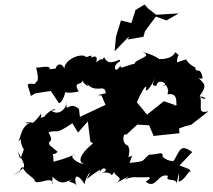

<svg xmlns="http://www.w3.org/2000/svg" viewBox="-20 -794 939 846"><path d="M813 -49 771 -65 827 -124C771 -164 774 -128 744 -84C697 -86 698 -118 697 -90C699 -135 691 -114 636 -112C601 -81 622 -84 551 -76C570 -132 563 -100 546 -103C565 -179 505 -145 552 -152C513 -150 521 -215 536 -200L585 -245L637 -242L657 -195L771 -207L769 -228L797 -238L822 -244L899 -304C846 -290 873 -325 862 -370C872 -350 910 -361 859 -370C892 -416 888 -423 842 -460C842 -460 853 -443 873 -449C863 -508 841 -466 841 -496C774 -533 830 -542 760 -519C760 -564 779 -542 752 -564C741 -537 697 -527 651 -538C706 -514 686 -545 606 -566C661 -543 575 -537 571 -510C594 -488 594 -511 591 -502C579 -537 490 -467 515 -513C488 -458 470 -505 508 -523C519 -551 462 -489 439 -542C411 -505 450 -557 404 -519C418 -571 361 -527 379 -536C396 -565 357 -533 356 -546C329 -560 262 -528 264 -491C242 -540 208 -477 240 -496C178 -478 169 -505 195 -479C220 -519 134 -487 139 -499C156 -422 142 -445 134 -424C86 -428 104 -423 116 -371L136 -383L204 -393L240 -339C260 -343 275 -412 265 -389C282 -382 307 -387 327 -391C292 -448 365 -404 333 -459C335 -432 392 -390 355 -434C402 -372 441 -432 446 -383C385 -371 427 -374 427 -374L445 -332L332 -279L328 -314C280 -355 269 -282 274 -349C280 -332 248 -277 206 -306C243 -308 218 -331 174 -279C143 -274 157 -257 162 -286C158 -302 173 -298 126 -253C80 -262 85 -238 129 -261C75 -241 77 -211 62 -171C99 -199 51 -193 85 -135C70 -99 70 -74 60 -127C92 -51 106 -68 35 -19C98 -58 50 -26 78 -59C94 -27 111 -24 131 -3C136 31 204 -22 212 12C202 36 216 -6 210 -17C255 31 274 1 305 -5C253 13 318 1 319 32C302 -15 316 -41 353 18C356 -18 398 -64 362 -5C450 -72 412 -33 423 -39C435 -69 469 -38 423 -33C502 -41 449 6 494 -49C458 -18 537 -20 494 12C541 -14 562 -28 530 -3C571 -19 573 -11 609 -13C620 -10 666 -23 622 7C669 43 674 -34 721 -19C702 11 764 -14 757 18C771 -44 771 -45 767 7C801 -3 811 -51 823 -36ZM199 -154C186 -182 223 -156 194 -211C238 -226 215 -194 299 -251C303 -243 308 -236 324 -210L367 -259L378 -170L390 -162C354 -135 310 -84 351 -71C323 -72 274 -108 313 -115C224 -75 209 -89 216 -73C215 -150 202 -95 234 -125ZM752 -331 702 -348 628 -289 575 -353 532 -291C555 -325 590 -306 579 -333C607 -401 622 -417 625 -411C615 -376 643 -405 663 -450C648 -412 651 -423 668 -414C676 -455 728 -422 698 -414C711 -431 726 -404 718 -378C772 -389 751 -327 760 -331L736 -328ZM577 -750 559 -692 513 -704 491 -632 485 -568 548 -633 544 -620 612 -632 619 -657 667 -721 713 -704 768 -735 668 -729 632 -757 617 -774Z"/></svg>

Font: Asimov Aggro
Style: It
Weight: 500
Designer: Google
Version: Version 2.000980; 2014